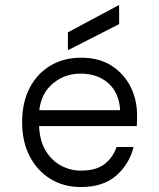

<svg xmlns="http://www.w3.org/2000/svg" viewBox="-20 -740 640 772"><path d="M305 12Q236 12 183 -20.5Q130 -53 99.5 -111.5Q69 -170 69 -249Q69 -328 99 -386Q129 -444 182.5 -476Q236 -508 307 -508Q379 -508 429 -475.5Q479 -443 505 -391Q531 -339 531 -279Q531 -269 531 -258Q531 -247 530 -233H137Q140 -172 164.5 -132.5Q189 -93 226.5 -73.5Q264 -54 305 -54Q366 -54 399.5 -79.5Q433 -105 449 -149H517Q501 -82 448.5 -35Q396 12 305 12ZM304 -444Q241 -444 193.5 -405Q146 -366 138 -297H463Q459 -367 415.5 -405.5Q372 -444 304 -444ZM253 -538V-610L459 -720V-643Z"/></svg>

Font: DM Mono Light
Style: Regular
Weight: 300
Designer: Colophon Foundry
Foundry: Colophon Foundry
Version: Version 1.000; ttfautohint (v1.8.2.53-6de2)